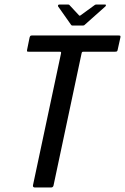

<svg xmlns="http://www.w3.org/2000/svg" viewBox="-20 -830 553 850"><path d="M134 0Q130 0 127.5 -2.5Q125 -5 126 -10L250 -593Q251 -598 250 -599.5Q249 -601 244 -601H109Q101 -601 100 -602.5Q99 -604 100 -610L111 -664Q113 -670 115 -671.5Q117 -673 123 -673H503Q511 -673 512.5 -671.5Q514 -670 513 -664L501 -610Q500 -604 497.5 -602.5Q495 -601 487 -601H350Q345 -601 343.5 -599.5Q342 -598 341 -593L217 -9Q215 0 206 0ZM300 -717Q296 -717 294 -721L237 -802Q236 -805 237.5 -807.5Q239 -810 243 -810H282Q287 -810 289 -806L329 -763Q332 -758 338 -763L397 -806Q401 -810 406 -810H445Q449 -810 449 -807.5Q449 -805 447 -802L356 -721Q353 -717 348 -717Z"/></svg>

Font: Glory Medium
Style: Italic
Weight: 500
Italic angle: -12°
Version: Version 1.011